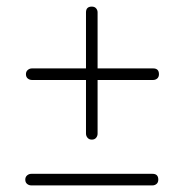

<svg xmlns="http://www.w3.org/2000/svg" viewBox="-20 -645 554 581"><path d="M58.5 -420.5Q58.5 -428.5 64 -433.2Q69.5 -438 77 -438H443.5Q461 -438 461 -420.5Q461 -412 455.8 -407.5Q450.5 -403 443.5 -403H76.5Q69.5 -403 64 -407.5Q58.5 -412 58.5 -420.5ZM257.8 -222.5Q249.8 -222.5 245 -228Q240.2 -233.5 240.2 -241V-607.5Q240.2 -625 257.8 -625Q266.3 -625 270.8 -619.8Q275.3 -614.5 275.3 -607.5V-240.5Q275.3 -233.5 270.8 -228Q266.3 -222.5 257.8 -222.5ZM56.5 -101.5Q56.5 -109.5 62 -114.2Q67.5 -119 75 -119H441.5Q459 -119 459 -101.5Q459 -93 453.8 -88.5Q448.5 -84 441.5 -84H74.5Q67.5 -84 62 -88.5Q56.5 -93 56.5 -101.5Z"/></svg>

Font: Fraunces 72pt S000 SemiBold
Style: Regular
Weight: 600
Version: Version 1.000; ttfautohint (v1.8.3)